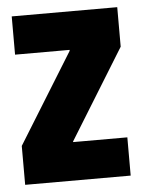

<svg xmlns="http://www.w3.org/2000/svg" viewBox="-44 -564 445 600"><g transform="rotate(-5 178.5 -264.0)"><path d="M11 -122 186 -405V-408H15V-528H346V-404L172 -122V-120H342V0H11Z"/></g></svg>

Font: Bricolage Grotesque 96pt Condensed ExBd
Style: Regular
Weight: 800
Width: 3
Designer: Mathieu Triay
Foundry: Atelier Triay
Version: Version 1.001;Glyphs 3.2 (3207)